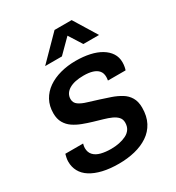

<svg xmlns="http://www.w3.org/2000/svg" viewBox="-176 -832 876 953"><g transform="rotate(-30 262.0 -355.5)"><path d="M227 12Q175 12 135 2.5Q95 -7 67.5 -24.5Q40 -42 26.5 -67Q13 -92 13 -122Q13 -134 15.5 -145Q18 -156 20 -164H122Q120 -158 119 -151Q118 -144 118 -140Q118 -115 132.5 -99.5Q147 -84 172.5 -77.5Q198 -71 230 -71Q254 -71 276.5 -75.5Q299 -80 317 -89Q335 -98 345 -113Q355 -128 355 -150Q355 -169 343.5 -181.5Q332 -194 313 -202.5Q294 -211 269.5 -218Q245 -225 218 -233Q191 -241 164.5 -251Q138 -261 116.5 -275.5Q95 -290 82 -312.5Q69 -335 69 -367Q69 -409 86.5 -441Q104 -473 135 -494.5Q166 -516 207 -527Q248 -538 294 -538Q338 -538 374.5 -530Q411 -522 437.5 -506Q464 -490 478.5 -467.5Q493 -445 493 -416Q493 -402 490.5 -389.5Q488 -377 486 -373H385Q386 -379 386.5 -384Q387 -389 387 -393Q387 -415 375.5 -428.5Q364 -442 343 -448.5Q322 -455 292 -455Q265 -455 244.5 -450.5Q224 -446 209 -437Q194 -428 186 -415Q178 -402 178 -386Q178 -364 196 -351.5Q214 -339 242 -331Q270 -323 303 -312Q332 -303 360.5 -293Q389 -283 413 -268.5Q437 -254 451 -230.5Q465 -207 465 -172Q465 -123 446.5 -88Q428 -53 395 -31Q362 -9 319 1.5Q276 12 227 12ZM151 -591 281 -723H379L460 -591H370L303 -697H353L247 -591Z"/></g></svg>

Font: Archivo SemiBold Medium
Style: Italic
Weight: 500
Italic angle: -10°
Version: Version 2.001